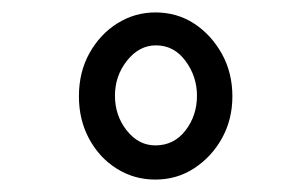

<svg xmlns="http://www.w3.org/2000/svg" viewBox="-20 -659 490 309"><path d="M230 -370Q196 -370 168 -387.5Q140 -405 123.5 -435.5Q107 -466 107 -504Q107 -543 124 -573.5Q141 -604 169 -621.5Q197 -639 230 -639Q265 -639 292.5 -621Q320 -603 337 -572.5Q354 -542 354 -504Q354 -467 337.5 -437Q321 -407 293 -388.5Q265 -370 230 -370ZM230 -425Q260 -425 278.5 -449Q297 -473 297 -505Q297 -536 278.5 -561Q260 -586 231 -586Q204 -586 184.5 -561.5Q165 -537 165 -505Q165 -473 184 -449Q203 -425 230 -425Z"/></svg>

Font: Inconsolata SemiCondensed
Style: Regular
Weight: 400
Width: 4
Monospace: yes
Designer: Raph Levien, Cyreal, Brenton Simpson
Foundry: Raph Levien, Cyreal, Google
Version: Version 3.000; ttfautohint (v1.8.2.53-6de2)